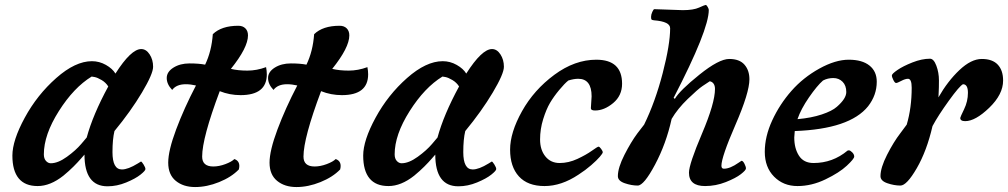

<svg xmlns="http://www.w3.org/2000/svg" viewBox="-20 -741 4069 775"><path d="M417 -392Q407 -408 390 -418Q373 -428 362 -430L350 -432Q278 -388 217.5 -292.5Q157 -197 157 -118Q157 -101 165.5 -91.5Q174 -82 185 -82Q214 -82 250 -108Q286 -134 308 -160L330 -186Q355 -278 417 -392ZM321 -117Q320 -116 307 -101Q294 -86 276.5 -68.5Q259 -51 236 -32Q183 10 132 10Q81 10 55.5 -21Q30 -52 30 -113Q30 -174 80 -266Q130 -358 207 -426Q284 -494 351 -494Q381 -494 407.5 -479Q434 -464 446 -444Q509 -543 550 -543Q570 -543 584 -521.5Q598 -500 598 -471.5Q598 -443 553 -367.5Q508 -292 442 -212Q434 -179 434 -127Q434 -57 472 -57Q497 -57 536 -81L549 -89Q552 -89 559.5 -77Q567 -65 567 -58.5Q567 -52 547 -36Q527 -20 489.5 -4.5Q452 11 414 11Q321 11 321 -117Z M944 -57Q914 -26 864.5 -6Q815 14 767.5 14Q720 14 689.5 -11Q659 -36 659 -84.5Q659 -133 691 -218.5Q723 -304 771 -396Q749 -401 730 -401Q692 -401 675 -378Q653 -401 653 -426Q653 -451 680 -468Q707 -485 745 -485Q783 -485 808 -480Q834 -534 839 -603Q874 -637 942 -637Q960 -637 970.5 -626.5Q981 -616 981 -598Q981 -549 912 -463Q941 -456 978.5 -456Q1016 -456 1054 -470Q1057 -455 1057 -441Q1057 -357 951 -357Q907 -357 867 -373Q796 -184 796 -109Q796 -69 841 -69Q864 -69 889.5 -78.5Q915 -88 926 -99Q946 -92 946 -71Q946 -65 944 -57Z M1353 -57Q1323 -26 1273.5 -6Q1224 14 1176.5 14Q1129 14 1098.5 -11Q1068 -36 1068 -84.5Q1068 -133 1100 -218.5Q1132 -304 1180 -396Q1158 -401 1139 -401Q1101 -401 1084 -378Q1062 -401 1062 -426Q1062 -451 1089 -468Q1116 -485 1154 -485Q1192 -485 1217 -480Q1243 -534 1248 -603Q1283 -637 1351 -637Q1369 -637 1379.5 -626.5Q1390 -616 1390 -598Q1390 -549 1321 -463Q1350 -456 1387.5 -456Q1425 -456 1463 -470Q1466 -455 1466 -441Q1466 -357 1360 -357Q1316 -357 1276 -373Q1205 -184 1205 -109Q1205 -69 1250 -69Q1273 -69 1298.5 -78.5Q1324 -88 1335 -99Q1355 -92 1355 -71Q1355 -65 1353 -57Z M1833 -392Q1823 -408 1806 -418Q1789 -428 1778 -430L1766 -432Q1694 -388 1633.5 -292.5Q1573 -197 1573 -118Q1573 -101 1581.5 -91.5Q1590 -82 1601 -82Q1630 -82 1666 -108Q1702 -134 1724 -160L1746 -186Q1771 -278 1833 -392ZM1737 -117Q1736 -116 1723 -101Q1710 -86 1692.5 -68.5Q1675 -51 1652 -32Q1599 10 1548 10Q1497 10 1471.5 -21Q1446 -52 1446 -113Q1446 -174 1496 -266Q1546 -358 1623 -426Q1700 -494 1767 -494Q1797 -494 1823.5 -479Q1850 -464 1862 -444Q1925 -543 1966 -543Q1986 -543 2000 -521.5Q2014 -500 2014 -471.5Q2014 -443 1969 -367.5Q1924 -292 1858 -212Q1850 -179 1850 -127Q1850 -57 1888 -57Q1913 -57 1952 -81L1965 -89Q1968 -89 1975.5 -77Q1983 -65 1983 -58.5Q1983 -52 1963 -36Q1943 -20 1905.5 -4.5Q1868 11 1830 11Q1737 11 1737 -117Z M2315 -36Q2246 10 2178 10Q2110 10 2074.5 -29Q2039 -68 2039 -137Q2039 -206 2087 -292Q2135 -378 2217.5 -439Q2300 -500 2387 -500Q2491 -500 2491 -403Q2491 -355 2455 -325Q2419 -295 2382 -295Q2365 -295 2365 -304Q2368 -349 2368 -352Q2368 -423 2314 -423Q2296 -423 2274 -416Q2259 -404 2237 -377.5Q2215 -351 2200 -325.5Q2185 -300 2172.5 -260Q2160 -220 2160 -178Q2160 -136 2181.5 -109.5Q2203 -83 2239 -83Q2275 -83 2310.5 -99.5Q2346 -116 2369 -132.5Q2392 -149 2396 -149Q2400 -149 2406.5 -140Q2413 -131 2413 -126.5Q2413 -122 2401 -108Q2389 -94 2366 -74Q2343 -54 2315 -36Z M2621 -704 2736 -700Q2779 -700 2802 -710.5Q2825 -721 2828.5 -721Q2832 -721 2836.5 -713Q2841 -705 2841 -701Q2841 -620 2699 -346L2704 -342Q2724 -376 2803 -439.5Q2882 -503 2923.5 -503Q2965 -503 2985 -480Q3005 -457 3005 -421Q3005 -367 2948.5 -237Q2892 -107 2892 -72Q2892 -60 2902 -60Q2927 -60 2961 -84L2973 -92Q2979 -92 2985 -80Q2991 -68 2991 -61Q2991 -54 2970.5 -38Q2950 -22 2909.5 -6Q2869 10 2826 10Q2761 10 2761 -44Q2761 -78 2813.5 -201.5Q2866 -325 2866 -382Q2866 -395 2860.5 -403Q2855 -411 2845 -413Q2834 -406 2815.5 -393.5Q2797 -381 2756 -341.5Q2715 -302 2691 -261Q2669 -161 2624 -76.5Q2579 8 2554 8Q2529 8 2501.5 -1.5Q2474 -11 2474 -30Q2474 -64 2500.5 -116Q2527 -168 2553 -203L2580 -238Q2625 -330 2655 -446Q2685 -562 2685 -627Q2685 -654 2620 -659Q2612 -660 2610 -662Q2608 -664 2608 -673Q2608 -682 2613 -693Q2618 -704 2621 -704Z M3302 -416Q3278 -395 3245.5 -348Q3213 -301 3199 -260Q3255 -265 3297 -279Q3339 -293 3358 -310Q3396 -343 3396 -369.5Q3396 -396 3381 -411Q3366 -426 3343.5 -426Q3321 -426 3302 -416ZM3188 -212Q3186 -190 3186 -186Q3186 -142 3205 -112.5Q3224 -83 3264 -83Q3341 -83 3401 -133Q3402 -134 3407 -134Q3412 -134 3420 -126Q3428 -118 3428 -109Q3428 -100 3398 -72Q3368 -44 3312 -17Q3256 10 3199 10Q3142 10 3104.5 -28Q3067 -66 3067 -128Q3067 -190 3097 -255Q3127 -320 3174.5 -374Q3222 -428 3287 -464Q3352 -500 3406 -500Q3460 -500 3489.5 -476.5Q3519 -453 3519 -411Q3519 -357 3484 -312Q3410 -220 3188 -212Z M3867 -401Q3853 -394 3810 -334.5Q3767 -275 3744 -232Q3721 -132 3680.5 -62Q3640 8 3614.5 8Q3589 8 3561.5 -1.5Q3534 -11 3534 -30Q3534 -64 3560.5 -116Q3587 -168 3614 -203L3640 -238Q3660 -306 3660 -387Q3660 -423 3645 -423Q3634 -423 3618 -414.5Q3602 -406 3597 -406Q3592 -406 3586 -418Q3580 -430 3580 -436.5Q3580 -443 3602.5 -458.5Q3625 -474 3663 -489Q3701 -504 3734 -504Q3749 -504 3759.5 -476Q3770 -448 3770 -416.5Q3770 -385 3769 -369.5Q3768 -354 3768 -348Q3805 -413 3852.5 -458Q3900 -503 3943 -503Q3986 -503 4007.5 -480Q4029 -457 4029 -416Q4029 -360 3973 -306Q3917 -252 3876 -252Q3856 -252 3856 -265Q3856 -268 3871.5 -300Q3887 -332 3887 -366.5Q3887 -401 3867 -401Z"/></svg>

Font: Clara
Style: Regular
Weight: 400
Designer: Proyecto DEMO
Foundry: Proyecto DEMO
Version: Version 1.002